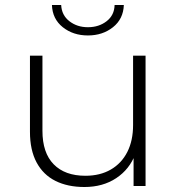

<svg xmlns="http://www.w3.org/2000/svg" viewBox="-20 -745 709 769"><path d="M318 4Q251 4 202 -20.5Q153 -45 126.5 -94.5Q100 -144 100 -217V-522H150V-221Q150 -133 195 -87Q240 -41 322 -41Q381 -41 424 -66Q467 -91 490 -136.5Q513 -182 513 -244V-522H563V0H515V-145L522 -128Q499 -67 445.5 -31.5Q392 4 318 4ZM332 -603Q273 -603 231.5 -636Q190 -669 188 -725H225Q227 -684 258 -660Q289 -636 332 -636Q376 -636 407 -660Q438 -684 439 -725H476Q474 -669 432.5 -636Q391 -603 332 -603Z"/></svg>

Font: Modern
Style: Regular
Weight: 300
Designer: Julieta Ulanovsky
Foundry: Julieta Ulanovsky
Version: Version 8.000